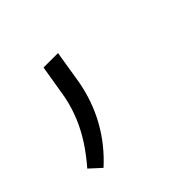

<svg xmlns="http://www.w3.org/2000/svg" viewBox="-103 -156 358 358"><g transform="rotate(-45 75.5 22.5)"><path d="M82 -83.5 71.3 -17.6Q63.5 25.4 43.2 62Q22.9 98.6 -9.3 127.9L-31.7 107.4Q-15.6 88.9 -2.9 69.6Q9.8 50.3 18.8 29.1Q27.8 7.8 32.7 -16.1L43.9 -83.5Z"/></g></svg>

Font: Roboto ExtraLight
Style: Italic
Weight: 250
Designer: Christian Robertson
Foundry: Google
Version: Version 3.009; 2024